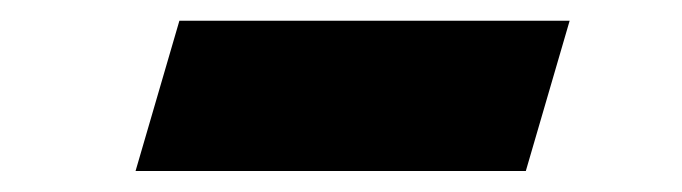

<svg xmlns="http://www.w3.org/2000/svg" viewBox="-20 -368 654 184"><path d="M151.9 -348.1H525.9L483.9 -204.1H109.9Z"/></svg>

Font: IntelOne Mono Bold
Style: Italic
Weight: 700
Italic angle: -16°
Designer: Fred Shallcrass
Foundry: Frere-Jones Type LLC
Version: Version 1.200;hotconv 1.1.0;makeotfexe 2.6.0;FJTRelease1.2